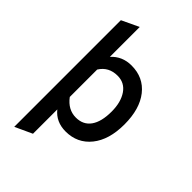

<svg xmlns="http://www.w3.org/2000/svg" viewBox="-269 -805 1100 1100"><g transform="rotate(45 281.0 -255.5)"><path d="M302 12Q224 12 179 -44V153L75 201V-663L179 -712V-470Q227 -523 302 -523Q399 -523 455.5 -451.5Q512 -380 512 -255Q512 -131 454.5 -59.5Q397 12 302 12ZM287 -86Q346 -86 377 -129.5Q408 -173 408 -255Q408 -331 376 -378Q344 -425 287 -425Q215 -425 179 -367V-145Q223 -86 287 -86Z"/></g></svg>

Font: Overpass Light
Style: Bold
Weight: 600
Designer: Delve Withrington, Thomas Jockin
Foundry: Delve Fonts
Version: Version 3.000;DELV;Overpass